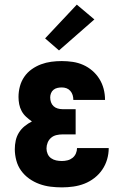

<svg xmlns="http://www.w3.org/2000/svg" viewBox="-20 -802 540 830"><path d="M248 8Q223 8 198.5 5Q174 2 150.5 -6.5Q127 -15 106.5 -29.5Q86 -44 71.5 -64Q57 -84 50.5 -108.5Q44 -133 44 -157Q44 -176 48 -194.5Q52 -213 62 -229Q72 -245 87 -257Q102 -269 118 -277Q105 -286 93 -297Q81 -308 73.5 -322Q66 -336 63 -351.5Q60 -367 60 -383Q60 -406 66 -428.5Q72 -451 85 -470Q98 -489 117 -502.5Q136 -516 157.5 -524Q179 -532 201.5 -535Q224 -538 247 -538Q271 -538 294.5 -534.5Q318 -531 339.5 -521.5Q361 -512 379 -496.5Q397 -481 409.5 -461Q422 -441 428 -418Q434 -395 434 -371Q434 -371 434 -370.5Q434 -370 434 -370H297Q297 -370 297 -370Q297 -370 297 -371Q297 -381 294 -391Q291 -401 284 -409Q277 -417 267.5 -420.5Q258 -424 247 -424Q238 -424 228.5 -422Q219 -420 211.5 -414Q204 -408 200.5 -399Q197 -390 197 -381Q197 -370 200.5 -360Q204 -350 211.5 -343Q219 -336 229.5 -333Q240 -330 250 -330H307V-221H250Q237 -221 224 -218Q211 -215 201 -206.5Q191 -198 186 -185.5Q181 -173 181 -160Q181 -148 186 -136.5Q191 -125 201 -118Q211 -111 223 -108.5Q235 -106 248 -106Q260 -106 272 -109Q284 -112 293.5 -119.5Q303 -127 308 -138.5Q313 -150 313 -162H450Q450 -137 443 -113Q436 -89 422 -68.5Q408 -48 388 -32.5Q368 -17 345 -8Q322 1 297 4.5Q272 8 248 8ZM235 -584 175 -636 312 -782 388 -718Z"/></svg>

Font: Iosevka Slab Heavy
Style: Regular
Weight: 900
Monospace: yes
Designer: Belleve Invis
Foundry: Belleve Invis
Version: Version 11.1.0; ttfautohint (v1.8.3)